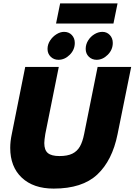

<svg xmlns="http://www.w3.org/2000/svg" viewBox="-20 -1092 790 1127"><path d="M333 -1072H670L646 -954H309ZM259 -805Q259 -831 274 -854Q289 -877 311.5 -891Q334 -905 356 -905Q384 -905 401.5 -886.5Q419 -868 419 -840Q419 -800 389.5 -770.5Q360 -741 323 -741Q296 -741 277.5 -759Q259 -777 259 -805ZM483 -805Q483 -831 497 -854Q511 -877 534 -891Q557 -905 581 -905Q607 -905 624.5 -886.5Q642 -868 642 -840Q642 -800 612.5 -770.5Q583 -741 547 -741Q520 -741 501.5 -759Q483 -777 483 -805ZM40 -224Q40 -262 49 -304L128 -699H325L246 -306Q240 -269 240 -252Q240 -211 261 -193.5Q282 -176 329 -176Q376 -176 404.5 -190Q433 -204 449 -232Q465 -260 474 -306L553 -699H750L670 -304Q639 -150 551 -67.5Q463 15 295 15Q176 15 108 -49Q40 -113 40 -224Z"/></svg>

Font: Readiness ExtraBold
Style: Italic
Weight: 800
Italic angle: -12°
Designer: Katatrad Team
Foundry: CadsonDemak
Version: Version 1.00;January 16, 2020;FontCreator 12.0.0.2550 64-bit